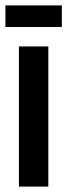

<svg xmlns="http://www.w3.org/2000/svg" viewBox="-26 -691 249 711"><path d="M44 0V-519H153V0ZM-6 -591V-671H203V-591Z"/></svg>

Font: Bricolage Grotesque 96pt Medium
Style: Regular
Weight: 500
Designer: Mathieu Triay
Foundry: Atelier Triay
Version: Version 1.001; ttfautohint (v1.8.4.7-5d5b);gftools[0.9.33.de